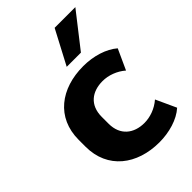

<svg xmlns="http://www.w3.org/2000/svg" viewBox="-237 -892 999 999"><g transform="rotate(-45 263.0 -392.5)"><path d="M325.7 11.2C397.9 11.2 472.2 -9.8 518.1 -51.3L466.8 -163.1C430.7 -131.3 383.8 -115.2 341.8 -115.2C264.6 -115.2 207 -159.2 207 -244.1V-294.9C207 -381.8 264.2 -423.8 341.8 -423.8C384.8 -423.8 431.6 -406.7 466.8 -376L518.1 -488.3C473.1 -527.3 401.4 -549.8 325.2 -549.8C161.1 -549.8 37.6 -459 37.6 -294.9V-244.6C37.6 -82.5 161.1 11.2 325.7 11.2ZM366.7 -607.9 513.7 -795.9H361.3L262.2 -607.9Z"/></g></svg>

Font: Winston ExtraBold
Style: Regular
Weight: 800
Designer: Vernon Adams, Kim Jin-seong, David Berlow, Cristiano Sobral
Foundry: The Winston Project Authors
Version: Version 3.004